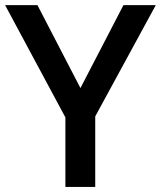

<svg xmlns="http://www.w3.org/2000/svg" viewBox="-20 -734 632 754"><path d="M295.9 -388.2 464.8 -713.9H591.8L354 -276.9V0H236.8V-272.9L0 -713.9H127Z"/></svg>

Font: Open Sans Semibold
Style: Regular
Weight: 600
Foundry: Ascender Corporation
Version: Version 1.10; ttfautohint (v1.5.65-e2d9)